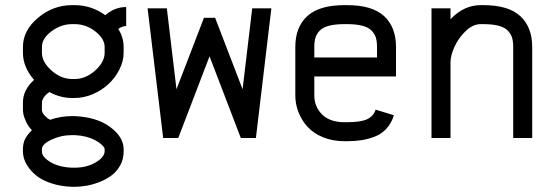

<svg xmlns="http://www.w3.org/2000/svg" viewBox="-20 -532 2140 740"><path d="M68.4 -137.2Q68.4 -185.1 111.3 -224.1Q68.4 -273.4 68.4 -328.6V-351.1Q68.4 -414.6 126.5 -463.4Q184.6 -512.2 257.8 -512.2H267.6Q332 -512.2 385.7 -473.6Q422.4 -504.9 466.3 -504.9V-431.6Q450.7 -431.6 436 -420.4Q456.5 -387.2 456.5 -351.1V-328.6Q456.5 -296.4 440.4 -264.4Q424.3 -232.4 398.4 -208.3Q372.6 -184.1 337.9 -169.2Q303.2 -154.3 267.6 -154.3H257.8Q212.4 -154.3 170.4 -177.2Q155.3 -167 148.4 -156Q141.6 -145 141.6 -137.2V-105Q142.1 -102.1 144.3 -97.4Q146.5 -92.8 154.1 -84.5Q161.6 -76.2 172.9 -70.3Q213.4 -84.5 257.8 -84.5H267.6Q354 -80.6 405.3 -42Q456.5 -3.4 456.5 42.5V52.2Q456.5 81.1 443.6 104.7Q430.7 128.4 410.6 143.6Q390.6 158.7 365 168.9Q339.4 179.2 314.7 183.6Q290 188 267.6 188H257.8Q216.3 186.5 182.6 176Q148.9 165.5 128.2 150.9Q107.4 136.2 93.5 117.9Q79.6 99.6 74 83.3Q68.4 66.9 68.4 52.2V42.5Q68.4 24.4 74.7 8.1Q81.1 -8.3 103 -30.3Q89.4 -43.5 80.6 -62.7Q71.8 -82 70.1 -91.8Q68.4 -101.6 68.4 -105ZM267.6 -439H257.8Q215.3 -439 178.5 -411.4Q141.6 -383.8 141.6 -351.1V-328.6Q141.6 -293 178.5 -260.3Q215.3 -227.5 257.8 -227.5H267.6Q310.5 -227.5 346.9 -260.3Q383.3 -293 383.3 -328.6V-351.1Q383.3 -382.8 347.4 -410.9Q311.5 -439 267.6 -439ZM383.3 42.5Q383.3 39.1 378.9 33.2Q374.5 27.3 365 20Q355.5 12.7 342.5 6.1Q329.6 -0.5 309.8 -5.4Q290 -10.3 267.6 -11.2H257.8Q214.8 -11.2 178.2 6.3Q141.6 23.9 141.6 42.5V52.2Q141.6 72.8 174.1 92.5Q206.5 112.3 257.8 114.3H267.6Q313.5 114.3 347.7 94.5Q381.8 74.7 383.3 52.2Z M608.9 0 548.8 -500H623L660.2 -188L766.1 -463.4H809.1L915 -188L952.1 -500H1025.9L966.3 0H908.2L787.6 -314.9L667 0Z M1433.1 -310.5V-351.1Q1433.1 -372.6 1428.5 -387.5Q1423.8 -402.3 1411.6 -414.6Q1399.4 -426.8 1376 -432.9Q1352.5 -439 1317.4 -439H1307.6Q1272 -439 1248.5 -432.9Q1225.1 -426.8 1212.9 -414.6Q1200.7 -402.3 1196 -387.5Q1191.4 -372.6 1191.4 -351.1V-310.5ZM1191.4 -237.3V-164.6Q1191.4 -120.6 1221.4 -90.8Q1251.5 -61 1307.6 -61H1317.4Q1371.6 -61 1396 -73Q1420.4 -85 1427.7 -109.4L1498 -87.9Q1488.8 -57.1 1469.7 -36.4Q1450.7 -15.6 1424.6 -5.6Q1398.4 4.4 1373.3 8.3Q1348.1 12.2 1317.4 12.2H1307.6Q1262.7 12.2 1225.8 -2.7Q1189 -17.6 1166 -42.5Q1143.1 -67.4 1130.6 -98.9Q1118.2 -130.4 1118.2 -164.6V-351.1Q1118.2 -427.2 1164.1 -469.7Q1210 -512.2 1307.6 -512.2H1317.4Q1415 -512.2 1460.7 -469.7Q1506.3 -427.2 1506.3 -351.1V-237.3Z M1716.3 0H1643.1V-500H1716.3V-458Q1768.1 -512.2 1832.5 -512.2H1842.3Q1939.9 -512.2 1985.6 -469.7Q2031.2 -427.2 2031.2 -351.1V0H1958V-351.1Q1958 -372.6 1953.4 -387.5Q1948.7 -402.3 1936.5 -414.6Q1924.3 -426.8 1900.9 -432.9Q1877.4 -439 1842.3 -439H1832.5Q1802.7 -439 1774.9 -412.4Q1747.1 -385.7 1731.7 -351.8Q1716.3 -317.9 1716.3 -291.5Z"/></svg>

Font: Anka/Coder Condensed
Style: Regular
Weight: 400
Width: 4
Monospace: yes
Version: Version 1.100